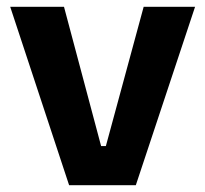

<svg xmlns="http://www.w3.org/2000/svg" viewBox="-20 -544 603 564"><path d="M183 0 10 -524H168L277 -115H291L402 -524H553L379 0Z"/></svg>

Font: Bricolage Grotesque 18pt
Style: Bold
Weight: 700
Designer: Mathieu Triay
Foundry: Atelier Triay
Version: Version 1.000;gftools[0.9.30]